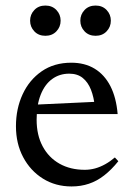

<svg xmlns="http://www.w3.org/2000/svg" viewBox="-20 -662 480 692"><path d="M237 -436Q285.5 -436 321 -414.5Q356.5 -393 377.8 -351.8Q399 -310.5 404 -251H98L99 -284.5L356 -296.5L322 -275.5Q318.5 -311.5 307.8 -338.8Q297 -366 278 -381.2Q259 -396.5 229.5 -396.5Q194.5 -396.5 168 -377.2Q141.5 -358 126.8 -321Q112 -284 112 -230.5Q112 -175 133.8 -134.5Q155.5 -94 194.5 -72Q233.5 -50 285.5 -50Q304.5 -50 322.8 -55Q341 -60 359 -70Q377 -80 394 -94.5L406.5 -81Q381.5 -50 355.5 -29.8Q329.5 -9.5 300.5 0.2Q271.5 10 238 10Q180 10 134.8 -18.2Q89.5 -46.5 63.5 -95.5Q37.5 -144.5 37.5 -207Q37.5 -270 61.5 -322Q85.5 -374 130.2 -405Q175 -436 237 -436ZM143.5 -533Q119 -533 103.8 -549Q88.5 -565 88.5 -587.5Q88.5 -610 103.8 -626Q119 -642 143.5 -642Q168 -642 183.2 -626Q198.5 -610 198.5 -587.5Q198.5 -565 183.2 -549Q168 -533 143.5 -533ZM324.5 -533Q300 -533 284.8 -549Q269.5 -565 269.5 -587.5Q269.5 -610 284.8 -626Q300 -642 324.5 -642Q349 -642 364.2 -626Q379.5 -610 379.5 -587.5Q379.5 -565 364.2 -549Q349 -533 324.5 -533Z"/></svg>

Font: Newsreader 16pt
Style: Regular
Weight: 400
Designer: Hugues Gentile
Foundry: Production Type
Version: Version 1.003